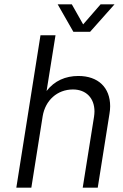

<svg xmlns="http://www.w3.org/2000/svg" viewBox="-20 -862 564 882"><path d="M394 -716 506 -842H442L362 -750L310 -842H245L317 -716ZM340 -513C281 -513 230 -491 194 -444L235 -700H166L55 0H124L176 -328C188 -401 243 -451 315 -451C376 -451 414 -411 414 -350C414 -342 413 -334 412 -326L360 0H429L483 -340C485 -352 486 -363 486 -374C486 -460 431 -513 340 -513Z"/></svg>

Font: Arthouse Owned
Style: Italic
Weight: 400
Italic angle: -10°
Designer: Jeremy Tribby
Foundry: Tribby Type
Version: Version 1.000;PS 001.000;hotconv 1.0.88;makeotf.lib2.5.64775